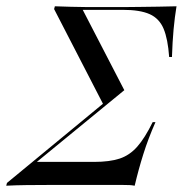

<svg xmlns="http://www.w3.org/2000/svg" viewBox="-48 -591 582 611"><path d="M-28.2 0 -25.8 -8.9 283.1 -263.7 282.3 -255.6 124.2 -562.1 126.6 -571Q151.6 -570.2 178.2 -569.4Q204.8 -568.5 228.6 -568.5Q252.4 -568.5 268.5 -568.5H350Q369.4 -568.5 398 -569Q426.6 -569.4 457.3 -569.8Q487.9 -570.2 513.7 -571Q508.1 -537.1 504.4 -497.6Q500.8 -458.1 499.2 -409.7H490.3Q486.3 -466.9 472.6 -499.6Q458.9 -532.3 428.2 -546Q397.6 -559.7 341.9 -559.7H215.3L347.6 -304L51.6 -61.3L63.7 -75.8H251.6Q300.8 -75.8 332.7 -86.3Q364.5 -96.8 388.7 -124.2Q412.9 -151.6 437.9 -202.4H446.8Q423.4 -149.2 408.1 -100.4Q392.7 -51.6 380.6 0Q371.8 -1.6 364.5 -2Q357.3 -2.4 344.4 -2.4H167.7Q137.1 -2.4 103.2 -2.4Q69.4 -2.4 35.9 -2Q2.4 -1.6 -28.2 0Z"/></svg>

Font: Playfair 144pt SemiCondensed
Style: Italic
Weight: 400
Width: 4
Italic angle: -15.6°
Designer: Claus Eggers Sørensen
Foundry: Claus Eggers Sørensen
Version: Version 2.203